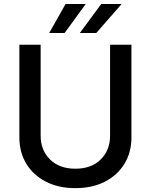

<svg xmlns="http://www.w3.org/2000/svg" viewBox="-20 -958 778 990"><path d="M547.6 -727.3H657.7V-248.9Q657.7 -172.6 621.8 -113.6Q585.9 -54.7 521 -21.3Q456 12.1 368.6 12.1Q281.6 12.1 216.6 -21.3Q151.6 -54.7 115.8 -113.6Q79.9 -172.6 79.9 -248.9V-727.3H189.6V-257.8Q189.6 -183.9 237.7 -136Q285.9 -88.1 368.6 -88.1Q451.7 -88.1 499.6 -136Q547.6 -183.9 547.6 -257.8ZM391.7 -788 502.1 -937.5H607.2L476.6 -788ZM233.7 -788 318.2 -937.5H422.2L313.2 -788Z"/></svg>

Font: Inter Zeller Medium
Style: Regular
Weight: 500
Designer: Rasmus Andersson; Joe Bland
Foundry: zeller
Version: Version 3.015;git-dec3a8cb1